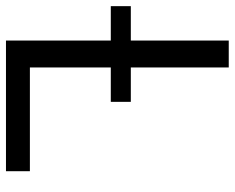

<svg xmlns="http://www.w3.org/2000/svg" viewBox="-114 -678 768 627"><g transform="rotate(90 269.5 -364.0)"><path d="M87.9 0V-727.5H175.8V-78.1H514.6V0ZM-24.4 -342.3V-407.7H288.1V-342.3Z"/></g></svg>

Font: GitLab Sans
Style: Regular
Weight: 400
Designer: Rasmus Andersson
Foundry: Modifications by GitLab B.V., manufactured by rsms
Version: Version 4.000;git-c8fb6b7